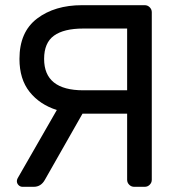

<svg xmlns="http://www.w3.org/2000/svg" viewBox="-20 -720 691 740"><path d="M538 -700Q549 -700 557 -692Q565 -684 565 -673V-27Q565 -16 557 -8Q549 0 538 0H497Q486 0 478 -8Q470 -16 470 -27V-282H298L153 -27Q138 0 110 0H67Q58 0 51.5 -6.5Q45 -13 45 -22Q45 -27 48 -33L199 -296Q133 -317 94 -366Q55 -415 55 -493Q55 -597 123 -648.5Q191 -700 296 -700ZM470 -610H301Q226 -610 188 -582.5Q150 -555 150 -493Q150 -372 301 -372H470Z"/></svg>

Font: Contemporary
Style: Regular
Weight: 400
Designer: Victor Tran
Foundry: Victor Tran
Version: Version 1.100